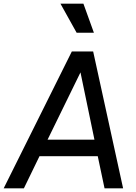

<svg xmlns="http://www.w3.org/2000/svg" viewBox="-47 -1025 739 1045"><path d="M-27 0H83L168 -175H485L522 0H623L460 -745H344ZM212 -265 391 -631 467 -265ZM282 -1005 370 -847H464L407 -1005Z"/></svg>

Font: Mluvka Medium
Style: Italic
Weight: 500
Italic angle: -8°
Designer: Modified by Jiří Krblich, Original typeface by Gumpita Rahayu
Foundry: Gumpita Rahayu & Jiří Krblich
Version: Version 2.000;Glyphs 3.1.1 (3134)